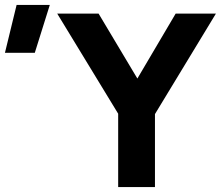

<svg xmlns="http://www.w3.org/2000/svg" viewBox="-232 -755 892 775"><path d="M245 0V-296L-1 -700H166L322.5 -438L477 -700H639.5L393.5 -294.5V0ZM-212 -542 -165 -735H-31L-91.5 -542Z"/></svg>

Font: Geologica Roman SemiBold
Style: Regular
Weight: 600
Designer: Sindre Bremnes, Frode Helland
Foundry: Monokrom Skriftforlag AS
Version: Version 1.010;gftools[0.9.28]